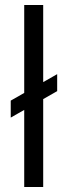

<svg xmlns="http://www.w3.org/2000/svg" viewBox="-20 -749 271 769"><path d="M77 0V-729H153V0ZM23 -278V-346L209 -452V-384Z"/></svg>

Font: Mona Sans SemiCondensed
Style: Regular
Weight: 400
Width: 4
Designer: Deni Anggara
Foundry: GitHub
Version: Version 2.000